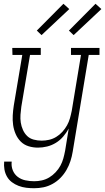

<svg xmlns="http://www.w3.org/2000/svg" viewBox="-20 -774 557 1017"><path d="M161 223Q140 223 119 220.5Q98 218 78.5 210.5Q59 203 43 191Q27 179 17 161.5Q7 144 3.5 123.5Q0 103 2 82H42Q39 106 47.5 127.5Q56 149 73.5 162.5Q91 176 114 181Q137 186 161 186Q181 186 201.5 181.5Q222 177 240.5 166Q259 155 274.5 138.5Q290 122 300 103.5Q310 85 315.5 65Q321 45 325 24L344 -93Q332 -71 315 -51Q298 -31 276 -17.5Q254 -4 229.5 2Q205 8 181 8Q155 8 131 0.5Q107 -7 90 -24Q73 -41 63 -64Q53 -87 49.5 -112Q46 -137 47.5 -163Q49 -189 53 -215L98 -483H46L45 -520H196V-483H139L93 -209Q90 -188 88.5 -166.5Q87 -145 90 -125Q93 -105 101.5 -86Q110 -67 124 -53.5Q138 -40 158.5 -34.5Q179 -29 201 -29Q220 -29 240 -33.5Q260 -38 278 -49Q296 -60 310.5 -76Q325 -92 335 -110Q345 -128 350.5 -147.5Q356 -167 360 -187L409 -483H356V-520H507V-483H450L365 30Q361 55 353 79.5Q345 104 332 126.5Q319 149 300.5 168Q282 187 258.5 200Q235 213 210.5 218Q186 223 161 223ZM370 -588 345 -612 486 -754 517 -726ZM200 -588 175 -612 316 -754 347 -726Z"/></svg>

Font: Iosevka Curly Slab Extralight
Style: Italic
Weight: 200
Italic angle: -9°
Monospace: yes
Designer: Belleve Invis
Foundry: Belleve Invis
Version: Version 22.1.2; ttfautohint (v1.8.4)